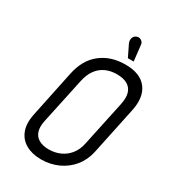

<svg xmlns="http://www.w3.org/2000/svg" viewBox="-215 -1001 1000 1122"><g transform="rotate(30 285.0 -440.5)"><path d="M416 -861Q415 -873 408 -880.5Q401 -888 391 -891Q381 -894 369 -889Q357 -884 351.5 -874Q346 -864 346.5 -853Q347 -842 351 -833L389 -755H428ZM143 -508 77 -192Q64 -127 82 -81.5Q100 -36 142.5 -12.5Q185 11 244 11Q306 11 358.5 -13Q411 -37 447 -81Q483 -125 496 -186L563 -504Q584 -602 540.5 -659Q497 -716 397 -716Q298 -716 231 -663Q164 -610 143 -508ZM151 -193 217 -502Q227 -549 249.5 -580Q272 -611 305.5 -626.5Q339 -642 381 -642Q426 -642 453 -626Q480 -610 489 -579.5Q498 -549 488 -502L423 -197Q414 -154 389.5 -123.5Q365 -93 330 -77.5Q295 -62 254 -62Q214 -62 187.5 -77Q161 -92 151.5 -121Q142 -150 151 -193Z"/></g></svg>

Font: Advent Pro Medium
Style: Italic
Weight: 500
Italic angle: -12°
Version: Version 3.000